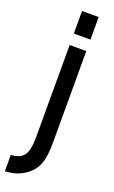

<svg xmlns="http://www.w3.org/2000/svg" viewBox="-203 -779 600 1008"><g transform="rotate(20 97.0 -274.5)"><path d="M-26 190C22 188 58 176 91 151C143 112 160 63 160 -38V-549H67V-39C67 63 46 93 -26 99ZM67 -613H160V-739H67Z"/></g></svg>

Font: Involve Medium
Style: Regular
Weight: 500
Designer: Stefan Peev
Foundry: Context Ltd.
Version: Version 1.001